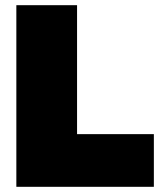

<svg xmlns="http://www.w3.org/2000/svg" viewBox="-20 -720 633 740"><path d="M43 0V-700H277V-203H573V0Z"/></svg>

Font: Georama ExtraCondensed Thin Black
Style: Regular
Weight: 900
Version: Version 1.001